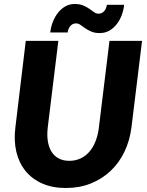

<svg xmlns="http://www.w3.org/2000/svg" viewBox="-20 -933 738 961"><path d="M327 -128Q357.5 -128 382.8 -139.8Q408 -151.5 427 -173.2Q446 -195 458.2 -226Q470.5 -257 475 -295.5L528 -728.5H691L638 -295.5Q629.5 -229 602.8 -173.2Q576 -117.5 533.2 -77.2Q490.5 -37 434 -14.5Q377.5 8 310 8Q242.5 8 191.5 -14.5Q140.5 -37 107.8 -77.2Q75 -117.5 61.8 -173.2Q48.5 -229 57 -295.5L109 -728.5H272L219 -295.5Q214.5 -257 219.5 -226Q224.5 -195 238.2 -173.2Q252 -151.5 274.2 -139.8Q296.5 -128 327 -128ZM473.5 -864.5Q483.5 -864.5 491 -868.8Q498.5 -873 503.5 -879.8Q508.5 -886.5 511.2 -894.2Q514 -902 515 -909H601.5Q598.5 -881.5 588.8 -856Q579 -830.5 563.2 -810.8Q547.5 -791 526.5 -779.2Q505.5 -767.5 479.5 -767.5Q454 -767.5 436.8 -775Q419.5 -782.5 406.2 -791.8Q393 -801 382.5 -808.5Q372 -816 360 -816Q350 -816 342.5 -811.5Q335 -807 330 -800.2Q325 -793.5 322.2 -785.5Q319.5 -777.5 319 -770.5H231.5Q234.5 -798 244.5 -823.5Q254.5 -849 270.2 -869Q286 -889 307 -901Q328 -913 353.5 -913Q379.5 -913 397 -905.5Q414.5 -898 427.5 -888.8Q440.5 -879.5 451 -872Q461.5 -864.5 473.5 -864.5Z"/></svg>

Font: Lato ExtraBold
Style: Italic
Weight: 800
Italic angle: -7°
Designer: Lukasz Dziedzic with Adam Twardoch and Botio Nikoltchev
Foundry: tyPoland Lukasz Dziedzic
Version: Version 2.015; 2015-08-06; http://www.latofonts.com/